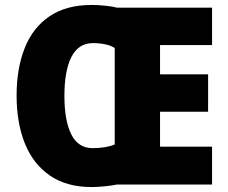

<svg xmlns="http://www.w3.org/2000/svg" viewBox="-20 -745 921 775"><path d="M350 -725Q375 -725 404.5 -722Q434 -719 453 -714H836V-563H626V-445H820V-294H626V-153H836V0H451Q433 4 403.5 7Q374 10 350 10Q248 10 180.5 -37Q113 -84 80 -167Q47 -250 47 -359Q47 -468 79.5 -550.5Q112 -633 179.5 -679Q247 -725 350 -725ZM355 -571Q297 -571 268.5 -515.5Q240 -460 240 -358Q240 -257 268 -202Q296 -147 354 -147Q380 -147 404 -151Q428 -155 443 -162V-551Q429 -561 405 -566Q381 -571 355 -571Z"/></svg>

Font: Noto Sans Lao UI SemCond Blk
Style: Regular
Weight: 900
Width: 4
Designer: Monotype Design Team
Foundry: Monotype Imaging Inc.
Version: Version 2.000; ttfautohint (v1.8.4.7-5d5b)